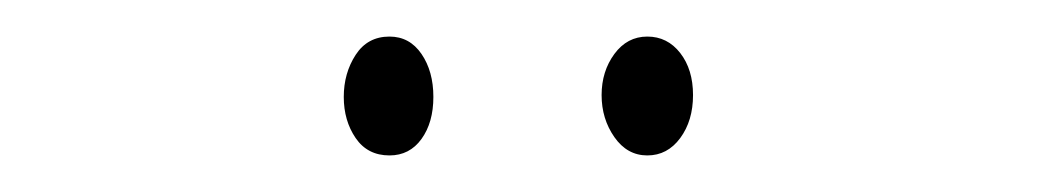

<svg xmlns="http://www.w3.org/2000/svg" viewBox="-20 -716 568 105"><path d="M168 -663Q168 -676 174.5 -686Q181 -696 193 -696Q204 -696 210.5 -686.5Q217 -677 217 -663Q217 -649 210.5 -640Q204 -631 193 -631Q181 -631 174.5 -640.5Q168 -650 168 -663ZM309 -664Q309 -677 316 -686.5Q323 -696 334 -696Q345 -696 352 -687Q359 -678 359 -664Q359 -650 352 -640.5Q345 -631 334 -631Q323 -631 316 -641Q309 -651 309 -664Z"/></svg>

Font: Noto Sans Lao ExtraCondensed Thin
Style: Regular
Weight: 100
Width: 2
Designer: Monotype Design Team
Foundry: Monotype Imaging Inc.
Version: Version 2.003; ttfautohint (v1.8.4.7-5d5b)